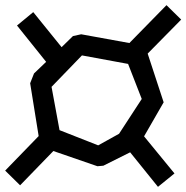

<svg xmlns="http://www.w3.org/2000/svg" viewBox="-40 -626 723 745"><path d="M573 99 465 -35 361 17 338 19 167 -40 38 93 -20 36 110 -98 77 -303 92 -341 139 -386 26 -527 89 -579 199 -443 243 -486 275 -493 462 -459 606 -606 663 -550 533 -418 595 -229 519 -97 637 47ZM341 -62 422 -107 510 -242 457 -378 278 -411 160 -289 191 -121Z"/></svg>

Font: ZCOOL KuaiLe
Style: Regular
Weight: 400
Designer: Lui Bingke
Foundry: ZCOOL
Version: Version 3.51;August 12, 2021;FontCreator 13.0.0.2613 64-bit